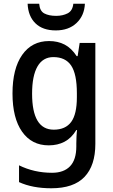

<svg xmlns="http://www.w3.org/2000/svg" viewBox="-20 -769 606 1029"><path d="M243 -549Q290 -549 326.5 -530Q363 -511 391 -468H396L407 -539H491V2Q491 118 433 179Q375 240 255 240Q154 240 82 207V117Q163 157 259 157Q322 157 355.5 122Q389 87 389 16V0Q389 -15 390 -36.5Q391 -58 393 -72H389Q363 -29 326 -9.5Q289 10 241 10Q150 10 98.5 -63Q47 -136 47 -268Q47 -401 99 -475Q151 -549 243 -549ZM266 -463Q210 -463 181 -413Q152 -363 152 -267Q152 -74 268 -74Q331 -74 361.5 -115.5Q392 -157 392 -248V-269Q392 -372 361.5 -417.5Q331 -463 266 -463ZM435 -749Q432 -685 390 -645.5Q348 -606 279 -606Q209 -606 170 -644Q131 -682 128 -749H190Q193 -710 217.5 -697Q242 -684 281 -684Q316 -684 342.5 -697.5Q369 -711 373 -749Z"/></svg>

Font: Noto Sans Kannada SemiCondensed Medium
Style: Regular
Weight: 500
Width: 4
Designer: Jelle Bosma - Monotype Design Team
Foundry: Monotype Imaging Inc.
Version: Version 2.005; ttfautohint (v1.8.4.7-5d5b)